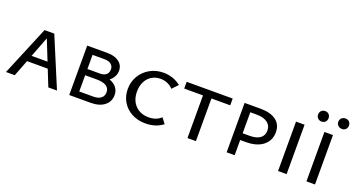

<svg xmlns="http://www.w3.org/2000/svg" viewBox="-45 -1174 3148 1709"><g transform="rotate(20 1529.5 -319.5)"><path d="M366 -155H170L110 0H27L222 -468H314L510 0H428ZM343 -213 266 -406 192 -213Z M1006 -137Q1006 -75 958.5 -37.5Q911 0 828 0H626V-468H820Q887 -468 928 -437Q969 -406 969 -354Q969 -324 955 -298Q941 -272 916 -253Q959 -238 982.5 -208Q1006 -178 1006 -137ZM699 -407V-273H819Q856 -273 876.5 -291Q897 -309 897 -341Q897 -370 875.5 -388.5Q854 -407 810 -407ZM930 -137Q930 -174 899.5 -194Q869 -214 806 -214H699V-60H830Q879 -60 904.5 -80Q930 -100 930 -137Z M1097 -229Q1097 -297 1130 -353Q1163 -409 1220.5 -441.5Q1278 -474 1349 -474Q1441 -474 1513 -418L1461 -363Q1438 -388 1407 -401Q1376 -414 1342 -414Q1296 -414 1259.5 -392Q1223 -370 1202.5 -329.5Q1182 -289 1182 -236Q1182 -155 1229.5 -105Q1277 -55 1357 -55Q1429 -55 1474 -98L1513 -46Q1444 6 1347 6Q1274 6 1217 -25Q1160 -56 1128.5 -109.5Q1097 -163 1097 -229Z M2004 -404H1826V0H1746V-404H1568V-468H2004Z M2468 -317Q2468 -238 2409 -191Q2350 -144 2247 -144H2193V0H2117V-468H2268Q2363 -468 2415.5 -429Q2468 -390 2468 -317ZM2392 -306Q2392 -353 2355.5 -380Q2319 -407 2255 -407H2193V-208H2260Q2323 -208 2357.5 -233Q2392 -258 2392 -306Z M2604 -468H2685V0H2604Z M2767 -595Q2767 -617 2781 -631Q2795 -645 2817 -645Q2839 -645 2852.5 -631Q2866 -617 2866 -595Q2866 -574 2852.5 -560Q2839 -546 2817 -546Q2795 -546 2781 -560Q2767 -574 2767 -595ZM2958 -595Q2958 -617 2972.5 -631Q2987 -645 3010 -645Q3032 -645 3045.5 -631Q3059 -617 3059 -595Q3059 -574 3045.5 -560Q3032 -546 3010 -546Q2988 -546 2973 -560Q2958 -574 2958 -595ZM2873 -468H2954V0H2873Z"/></g></svg>

Font: Ysabeau SC Medium
Style: Regular
Weight: 500
Designer: Christian Thalmann (Catharsis Fonts)
Version: Version 0.003